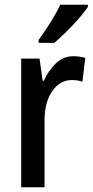

<svg xmlns="http://www.w3.org/2000/svg" viewBox="-20 -786 389 806"><path d="M288 -550Q314 -550 338 -543L326 -443Q307 -450 281 -450Q232 -450 199.5 -403.5Q167 -357 167 -281V0H69V-540H146L159 -447H164Q184 -491 215 -520.5Q246 -550 288 -550ZM349 -757Q336 -737 311 -708.5Q286 -680 258 -652.5Q230 -625 208 -606H142V-618Q168 -654 192.5 -693Q217 -732 233 -766H349Z"/></svg>

Font: Noto Sans Condensed Medium
Style: Regular
Weight: 500
Width: 3
Designer: Monotype Design Team
Foundry: Monotype Imaging Inc.
Version: Version 2.013; ttfautohint (v1.8.4.7-5d5b)